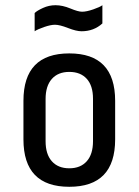

<svg xmlns="http://www.w3.org/2000/svg" viewBox="-20 -705 532 737"><path d="M337 -163V-326Q337 -376 313 -402.5Q289 -429 246 -429Q203 -429 179 -402Q155 -375 155 -325V-163Q155 -113 179 -86Q203 -59 246 -59Q289 -59 313 -86Q337 -113 337 -163ZM422 -318V-170Q422 12 246 12Q70 12 70 -170V-318Q70 -500 246 -500Q422 -500 422 -318ZM373 -615Q340 -585 293 -585Q273 -585 241 -597.5Q209 -610 191 -610Q175 -610 150 -601.5Q125 -593 113 -585V-655Q122 -664 145 -674.5Q168 -685 193 -685Q220 -685 250 -672.5Q280 -660 295 -660Q312 -660 338 -669Q364 -678 373 -685Z"/></svg>

Font: RopaSansRegular
Style: Regular
Weight: 400
Designer: Botio Nikoltchev
Foundry: Botjo Nikoltchev
Version: Version 1.002